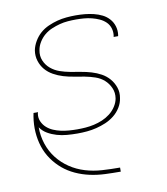

<svg xmlns="http://www.w3.org/2000/svg" viewBox="-83 -598 766 882"><g transform="rotate(-10 300.0 -156.5)"><path d="M408 215Q372 215 336 213.5Q300 212 265.5 204.5Q231 197 199.5 182.5Q168 168 142.5 146.5Q117 125 97.5 97Q78 69 67.5 36.5Q57 4 54.5 -31.5Q52 -67 58 -104L61 -120H82L80 -113Q77 -94 84.5 -77Q92 -60 105.5 -48Q119 -36 135.5 -29Q152 -22 170 -18Q188 -14 207.5 -12.5Q227 -11 246 -11Q266 -11 285.5 -12.5Q305 -14 325 -18.5Q345 -23 364 -31Q383 -39 400 -52Q417 -65 429 -83.5Q441 -102 444 -121Q448 -147 438 -169.5Q428 -192 410.5 -207.5Q393 -223 369.5 -231Q346 -239 322 -243.5Q298 -248 273 -252Q248 -256 224.5 -263Q201 -270 179.5 -282Q158 -294 143 -311.5Q128 -329 120.5 -352.5Q113 -376 117 -402Q121 -423 133 -443.5Q145 -464 162 -479Q179 -494 200.5 -503.5Q222 -513 243 -518.5Q264 -524 286 -526Q308 -528 329 -528Q351 -528 372 -526Q393 -524 413.5 -519Q434 -514 452 -505Q470 -496 483.5 -481Q497 -466 503 -446Q509 -426 506 -405L505 -400H484L485 -404Q488 -423 482.5 -440.5Q477 -458 464.5 -470Q452 -482 435.5 -489.5Q419 -497 401 -501.5Q383 -506 365 -507.5Q347 -509 328 -509Q309 -509 289.5 -507.5Q270 -506 251 -501Q232 -496 213 -488Q194 -480 178.5 -467Q163 -454 152 -436Q141 -418 138 -399Q133 -373 142.5 -350.5Q152 -328 170.5 -312.5Q189 -297 212 -289Q235 -281 259.5 -276.5Q284 -272 308.5 -268Q333 -264 356.5 -257Q380 -250 401 -238.5Q422 -227 437.5 -209Q453 -191 461 -167.5Q469 -144 464 -118Q461 -96 448.5 -75.5Q436 -55 417 -40Q398 -25 376.5 -16Q355 -7 333 -1.5Q311 4 288.5 6Q266 8 244 8Q219 8 195 6Q171 4 148.5 -2.5Q126 -9 106 -20.5Q86 -32 73 -51Q73 -10 85.5 27.5Q98 65 121.5 95Q145 125 177 146.5Q209 168 247 179.5Q285 191 326 193.5Q367 196 408 196H409V215Z"/></g></svg>

Font: Iosevka Aile Thin Oblique
Style: Regular
Weight: 100
Italic angle: -9°
Designer: Belleve Invis
Foundry: Belleve Invis
Version: Version 31.1.0; ttfautohint (v1.8.4)